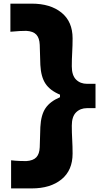

<svg xmlns="http://www.w3.org/2000/svg" viewBox="-20 -902 568 1064"><path d="M41.5 142.1V-13.7Q67.9 -10.7 89.4 -10Q110.8 -9.3 125.5 -9.3Q163.6 -11.7 181.2 -30.3Q198.7 -48.8 200.2 -85.9L203.6 -197.8Q207 -265.1 232.2 -302.5Q257.3 -339.8 312.5 -363.3V-377.4Q257.3 -400.4 232.2 -438.2Q207 -476.1 203.6 -542L200.2 -653.8Q198.7 -691.4 181.2 -710.2Q163.6 -729 125.5 -731Q110.8 -731 88.6 -730Q66.4 -729 37.6 -726.1V-881.8H155.8Q259.3 -881.8 320.8 -832Q382.3 -782.2 382.3 -689.5Q382.3 -650.4 380.1 -612.1Q377.9 -573.7 377.9 -534.7Q377.9 -484.4 401.6 -460.9Q425.3 -437.5 462.4 -437.5H509.3V-302.7H462.4Q425.3 -302.7 401.6 -279.3Q377.9 -255.9 377.9 -205.6Q377.9 -167 380.1 -128.4Q382.3 -89.8 382.3 -50.8Q382.3 42 320.8 92Q259.3 142.1 155.8 142.1Z"/></svg>

Font: Pinar DS4 ExtraBold
Style: Regular
Weight: 800
Designer: Amin Abedi
Version: Version 3.000